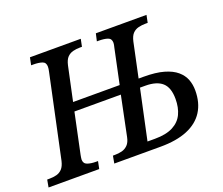

<svg xmlns="http://www.w3.org/2000/svg" viewBox="-138 -890 1238 1065"><g transform="rotate(-20 480.5 -357.0)"><path d="M-21 0 -13 -44H0Q23 -44 42.5 -49Q62 -54 76 -69Q90 -84 97 -114L201 -602Q203 -609 204 -618Q205 -627 205 -631Q205 -656 185 -663Q165 -670 133 -670H120L129 -714H429L420 -670H408Q386 -670 366.5 -665Q347 -660 333 -645.5Q319 -631 312 -600L269 -399H544L587 -603Q589 -610 590.5 -618.5Q592 -627 592 -631Q592 -656 571.5 -663Q551 -670 519 -670H508L518 -714H817L808 -670H795Q773 -670 753 -665Q733 -660 719 -645.5Q705 -631 698 -600L655 -397H684Q756 -397 803 -383.5Q850 -370 877.5 -346.5Q905 -323 916.5 -293Q928 -263 928 -228Q928 -155 895.5 -104Q863 -53 799 -26.5Q735 0 640 0H367L375 -44H386Q409 -44 428.5 -49Q448 -54 463 -69Q478 -84 484 -114L532 -347H258L208 -110Q207 -104 205.5 -96Q204 -88 204 -83Q204 -59 224.5 -51.5Q245 -44 276 -44H287L278 0ZM626 -52Q692 -52 732.5 -73Q773 -94 791 -132Q809 -170 809 -221Q809 -288 776 -317.5Q743 -347 676 -347H645L582 -52Z"/></g></svg>

Font: ET Text
Style: Italic
Weight: 470
Italic angle: -12°
Designer: Monotype Design Team
Foundry: Monotype Imaging Inc.
Version: Version 2.009